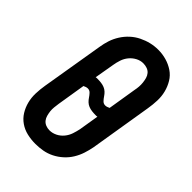

<svg xmlns="http://www.w3.org/2000/svg" viewBox="-222 -841 943 943"><g transform="rotate(45 250.0 -369.0)"><path d="M205 8Q175 8 147 1.5Q119 -5 96 -21Q73 -37 58.5 -60.5Q44 -84 37 -111.5Q30 -139 31 -168.5Q32 -198 37 -228L91 -552Q95 -578 103 -602.5Q111 -627 125.5 -650Q140 -673 160 -691.5Q180 -710 204.5 -722Q229 -734 254 -740Q279 -746 305 -746Q335 -746 362.5 -738Q390 -730 413 -714.5Q436 -699 450.5 -675Q465 -651 472 -623.5Q479 -596 478 -566.5Q477 -537 472 -507L419 -183Q414 -157 406 -132.5Q398 -108 384 -85Q370 -62 349.5 -43.5Q329 -25 305 -13Q281 -1 255.5 3.5Q230 8 205 8ZM314 -368Q320 -368 326 -370Q332 -372 338 -375L362 -523Q365 -537 366 -551Q367 -565 365.5 -578.5Q364 -592 360.5 -605Q357 -618 348.5 -628Q340 -638 327 -642.5Q314 -647 300 -647Q280 -647 261.5 -637Q243 -627 230 -611Q217 -595 210.5 -575.5Q204 -556 201 -537L183 -433Q186 -434 189 -434Q192 -434 195 -434Q208 -434 220.5 -432.5Q233 -431 244 -426.5Q255 -422 263.5 -414Q272 -406 278.5 -396Q285 -386 293.5 -377Q302 -368 314 -368ZM207 -88Q227 -88 246 -97.5Q265 -107 278.5 -123.5Q292 -140 298.5 -159.5Q305 -179 309 -198L326 -302Q323 -301 320 -301Q317 -301 314 -301Q302 -301 289 -302.5Q276 -304 265 -308.5Q254 -313 245.5 -321Q237 -329 230.5 -339Q224 -349 215.5 -358Q207 -367 195 -367Q189 -367 183 -365Q177 -363 171 -360L147 -212Q145 -198 143.5 -184Q142 -170 143.5 -157Q145 -144 148.5 -131Q152 -118 160 -108Q168 -98 180.5 -93Q193 -88 207 -88Z"/></g></svg>

Font: Iosevka Slab
Style: Bold Italic
Weight: 700
Italic angle: -9°
Monospace: yes
Designer: Belleve Invis
Foundry: Belleve Invis
Version: Version 11.1.0; ttfautohint (v1.8.3)